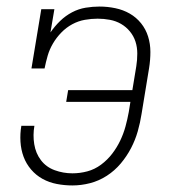

<svg xmlns="http://www.w3.org/2000/svg" viewBox="-20 -558 540 586"><path d="M201 8Q177 8 153.5 3.5Q130 -1 110 -12Q90 -23 75 -40.5Q60 -58 52 -79.5Q44 -101 42.5 -125.5Q41 -150 45 -173Q45 -173 45 -173.5Q45 -174 45 -174H85Q85 -174 85 -174Q85 -174 85 -174Q80 -146 84.5 -118Q89 -90 105 -69Q121 -48 147 -38.5Q173 -29 201 -29Q224 -29 246.5 -35Q269 -41 288.5 -55.5Q308 -70 322.5 -89Q337 -108 347 -129Q357 -150 363 -172Q369 -194 373 -216L378 -247H182L188 -283H384L396 -356Q399 -375 399 -394.5Q399 -414 393.5 -431Q388 -448 376.5 -462Q365 -476 349.5 -485Q334 -494 315.5 -497.5Q297 -501 278 -501Q259 -501 239 -497.5Q219 -494 200.5 -484Q182 -474 167 -458.5Q152 -443 141.5 -425Q131 -407 125.5 -388Q120 -369 116 -349H76L106 -530H146L134 -459Q147 -478 163.5 -494Q180 -510 200 -520.5Q220 -531 241.5 -534.5Q263 -538 284 -538Q308 -538 332 -533Q356 -528 376 -516.5Q396 -505 410.5 -487Q425 -469 432 -446.5Q439 -424 439 -399.5Q439 -375 435 -350L412 -210Q408 -184 400.5 -157.5Q393 -131 380 -106Q367 -81 348.5 -59Q330 -37 306 -21.5Q282 -6 255 1Q228 8 201 8Z"/></svg>

Font: Iosevka Slab XLtObl
Style: Regular
Weight: 200
Italic angle: -9°
Monospace: yes
Designer: Belleve Invis
Foundry: Belleve Invis
Version: Version 11.1.1; ttfautohint (v1.8.3)